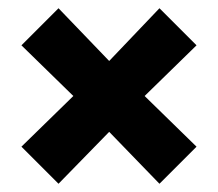

<svg xmlns="http://www.w3.org/2000/svg" viewBox="-20 -556 530 466"><path d="M122 -110 245 -236 367 -110 457 -200 331 -323 457 -446 367 -536 245 -408 122 -536 32 -446 158 -323 32 -200Z"/></svg>

Font: Noto Sans Oriya ExtCond Blk
Style: Regular
Weight: 900
Width: 2
Designer: Amélie Bonet and Sol Matas
Foundry: Google LLC
Version: Version 2.006